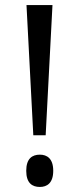

<svg xmlns="http://www.w3.org/2000/svg" viewBox="-20 -734 314 761"><path d="M85 -714 112 -198H161L188 -714ZM138 7C166 7 191 -8 191 -57C191 -106 166 -121 138 -121C108 -121 84 -106 84 -57C84 -8 108 7 138 7Z"/></svg>

Font: Noto Serif Sinhala ExtraCondensed
Style: Regular
Weight: 400
Width: 2
Designer: Jelle Bosma - Monotype Design Team
Foundry: Monotype Imaging Inc.
Version: Version 2.007